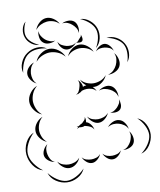

<svg xmlns="http://www.w3.org/2000/svg" viewBox="-190 -1046 1053 1264"><g transform="rotate(-10 337.0 -414.0)"><path d="M-5 -629Q-15 -663 0 -698Q15 -733 44 -753Q73 -774 110.5 -777Q148 -780 177 -760Q143 -769 108 -765.5Q73 -762 50 -745Q27 -729 12.5 -696.5Q-2 -664 -5 -629ZM575 -760Q608 -766 639 -749.5Q670 -733 687 -704Q704 -676 703.5 -640.5Q703 -605 682 -579Q693 -610 692.5 -643Q692 -676 679 -699Q665 -722 636.5 -738.5Q608 -755 575 -760ZM94 -685Q104 -714 132.5 -734.5Q161 -755 191 -755Q222 -755 250 -734.5Q278 -714 289 -685Q269 -709 242.5 -720Q216 -731 191 -731Q167 -731 140.5 -720Q114 -709 94 -685ZM305 -685Q314 -710 338.5 -729Q363 -748 390 -748Q417 -748 441.5 -729Q466 -710 476 -685Q458 -706 435 -715Q412 -724 390 -724Q369 -724 345.5 -715Q322 -706 305 -685ZM492 -685Q500 -701 519 -713.5Q538 -726 556 -724Q574 -721 588.5 -704Q603 -687 607 -669Q597 -685 582 -691.5Q567 -698 552 -700Q538 -702 521.5 -699.5Q505 -697 492 -685ZM70 -545Q50 -554 34.5 -575Q19 -596 20 -618Q21 -640 38.5 -659Q56 -678 77 -684Q60 -671 52.5 -652.5Q45 -634 44 -616Q43 -599 48.5 -579.5Q54 -560 70 -545ZM607 -653Q623 -637 629.5 -610Q636 -583 626 -562Q616 -541 591 -529.5Q566 -518 543 -520Q566 -526 581 -541Q596 -556 604 -573Q612 -590 614.5 -611Q617 -632 607 -653ZM70 -338Q42 -348 21.5 -376Q1 -404 1 -434Q1 -464 21.5 -491.5Q42 -519 70 -529Q47 -510 36 -484Q25 -458 25 -434Q25 -410 36 -383.5Q47 -357 70 -338ZM328 -427 329 -431Q320 -427 312 -427Q326 -433 332.5 -445Q339 -457 342 -469Q346 -480 347 -493.5Q348 -507 340 -520Q351 -512 359 -497.5Q367 -483 366 -470Q378 -476 389 -476H390Q365 -494 356 -520Q373 -499 396.5 -490Q420 -481 441 -481Q463 -481 486.5 -490Q510 -499 527 -520Q518 -495 493 -476Q468 -457 441 -457Q435 -457 429 -458Q444 -444 450 -427Q438 -442 421 -447Q404 -452 389 -452Q381 -452 372.5 -450.5Q364 -449 355 -446Q346 -437 332 -432Q330 -430 328 -427ZM466 -427Q482 -441 506.5 -446.5Q531 -452 550 -442Q569 -432 578.5 -408.5Q588 -385 585 -364Q581 -385 567.5 -399Q554 -413 539 -420Q524 -428 505 -431.5Q486 -435 466 -427ZM585 -348Q592 -333 592 -313Q592 -293 581 -281Q569 -269 549 -267.5Q529 -266 514 -273Q530 -272 542 -280Q554 -288 563 -297Q572 -307 579.5 -319.5Q587 -332 585 -348ZM70 -155Q45 -164 26.5 -188Q8 -212 8 -238Q8 -265 26.5 -289Q45 -313 70 -322Q50 -305 41 -282Q32 -259 32 -238Q32 -217 41 -194.5Q50 -172 70 -155ZM280 -203Q284 -209 289 -215Q284 -216 280 -219Q287 -218 294 -220Q305 -229 317 -234Q318 -234 320 -236Q328 -243 335.5 -251.5Q343 -260 343 -273Q350 -255 346 -237Q363 -233 376 -215.5Q389 -198 392 -180Q383 -196 368.5 -203Q354 -210 340 -213Q336 -214 332 -215Q325 -211 315.5 -210.5Q306 -210 297 -212Q288 -209 280 -203ZM498 -273Q490 -252 470 -235.5Q450 -219 428 -219Q407 -219 387 -235.5Q367 -252 359 -273Q373 -256 392 -249.5Q411 -243 428 -243Q446 -243 465 -249.5Q484 -256 498 -273ZM13 26Q-26 15 -50.5 -20.5Q-75 -56 -78 -96Q-81 -137 -61.5 -175.5Q-42 -214 -5 -230Q-34 -202 -52 -165.5Q-70 -129 -68 -97Q-66 -64 -42.5 -30.5Q-19 3 13 26ZM483 -180Q496 -198 519 -208.5Q542 -219 563 -213Q584 -208 598.5 -187Q613 -166 615 -145Q606 -164 589.5 -175Q573 -186 557 -190Q540 -195 520.5 -193.5Q501 -192 483 -180ZM682 -204Q716 -190 734.5 -155Q753 -120 751 -83Q748 -46 726 -13Q704 20 668 30Q698 8 718.5 -23Q739 -54 741 -83Q742 -113 725.5 -146Q709 -179 682 -204ZM98 -15Q78 -18 59 -32Q40 -46 35 -66Q31 -85 42 -106.5Q53 -128 70 -139Q58 -123 56.5 -105Q55 -87 59 -71Q62 -56 71 -40Q80 -24 98 -15ZM615 -129Q629 -114 634 -90Q639 -66 630 -48Q621 -30 598 -21Q575 -12 555 -15Q575 -19 588 -32Q601 -45 609 -60Q616 -74 619.5 -92Q623 -110 615 -129ZM261 -15Q253 7 232 24Q211 41 187 41Q164 41 143 24Q122 7 114 -15Q129 3 149 10Q169 17 187 17Q206 17 226 10Q246 3 261 -15ZM400 -15Q394 3 376 18.5Q358 34 339 34Q319 34 301.5 18.5Q284 3 277 -15Q289 0 306 5Q323 10 339 10Q354 10 371 5Q388 0 400 -15ZM539 -15Q533 3 515 18.5Q497 34 478 34Q458 34 440.5 18.5Q423 3 416 -15Q429 0 445.5 5Q462 10 478 10Q493 10 510 5Q527 0 539 -15ZM277 60Q262 95 226.5 114Q191 133 154 131Q116 129 82.5 106.5Q49 84 38 48Q61 78 92.5 98.5Q124 119 154 121Q184 122 217.5 105Q251 88 277 60ZM131 -793Q103 -793 79 -811.5Q55 -830 46 -856Q36 -882 42 -911.5Q48 -941 69 -959Q56 -934 51.5 -907Q47 -880 55 -859Q63 -838 84 -820.5Q105 -803 131 -793ZM129 -892Q136 -916 157.5 -936Q179 -956 204 -958Q229 -960 253 -944Q277 -928 288 -905Q270 -923 248 -929.5Q226 -936 206 -934Q186 -932 165 -922Q144 -912 129 -892ZM304 -905Q321 -915 345 -915.5Q369 -916 385 -903Q400 -890 404 -866.5Q408 -843 401 -824Q401 -844 391 -859Q381 -874 369 -884Q357 -895 340.5 -901.5Q324 -908 304 -905ZM425 -913Q459 -912 487.5 -888.5Q516 -865 527 -833Q538 -800 530 -764.5Q522 -729 495 -707Q513 -737 519.5 -770Q526 -803 517 -829Q508 -855 482.5 -877.5Q457 -900 425 -913ZM239 -802Q222 -791 198 -790.5Q174 -790 159 -803Q143 -815 139 -839Q135 -863 141 -882Q142 -862 152 -846.5Q162 -831 174 -821Q186 -811 203 -804.5Q220 -798 239 -802ZM411 -812Q416 -803 418 -789.5Q420 -776 414 -768Q407 -761 393.5 -761.5Q380 -762 371 -765Q380 -765 385.5 -771.5Q391 -778 396 -784Q401 -790 407 -796Q413 -802 411 -812ZM371 -765Q360 -749 339.5 -738Q319 -727 301 -731Q282 -735 268 -753.5Q254 -772 252 -792Q261 -774 276 -766Q291 -758 306 -754Q321 -751 338 -752Q355 -753 371 -765Z"/></g></svg>

Font: Rubik Puddles
Style: Regular
Weight: 400
Designer: Hubert and Fischer, NaN
Foundry: Hubert and Fischer, NaN
Version: Version 2.200